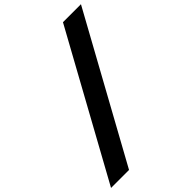

<svg xmlns="http://www.w3.org/2000/svg" viewBox="-378 -973 1313 1313"><g transform="rotate(-45 278.5 -316.0)"><path d="M-93 201 476 -833H650L81 201Z"/></g></svg>

Font: Be Vietnam Pro Black
Style: Italic
Weight: 900
Italic angle: -12°
Designer: Lam Bao, Tony Le, Vietanh Nguyen
Foundry: Yellow Type Foundry
Version: Version 1.002; ttfautohint (v1.8.3)